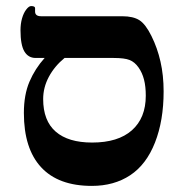

<svg xmlns="http://www.w3.org/2000/svg" viewBox="-20 -607 609 636"><path d="M47.9 -506.8Q47.9 -528.3 53 -546.1Q58.1 -564 66.9 -575.4Q75.7 -586.9 83 -586.9Q96.2 -586.9 96.2 -580.1V-568.8Q96.2 -553.2 116.2 -553.2H384.8Q421.4 -553.2 441.9 -540Q462.4 -526.9 481.9 -487.3Q501.5 -447.8 511.7 -402.6Q522 -357.4 522 -304.2Q522 -207.5 493.4 -134.8Q464.8 -62 411.4 -26.6Q357.9 8.8 284.2 8.8Q173.3 8.8 116.2 -53Q59.1 -114.7 59.1 -232.9Q59.1 -293 77.6 -336.4Q96.2 -379.9 127.9 -415H98.1Q73.7 -415 60.8 -436.5Q47.9 -458 47.9 -506.8ZM462.9 -290Q462.9 -320.8 457 -343.5Q451.2 -366.2 438.7 -383.8Q426.3 -401.4 409.4 -408.2Q392.6 -415 356 -415H193.8Q160.6 -387.7 141.8 -352.5Q123 -317.4 123 -278.8Q123 -207 164.6 -170.9Q206.1 -134.8 285.2 -134.8Q371.1 -134.8 417 -175.5Q462.9 -216.3 462.9 -290Z"/></svg>

Font: Liberation Serif
Style: Bold
Weight: 700
Designer: Steve Matteson
Foundry: Ascender Corporation
Version: Version 2.1.5